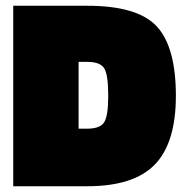

<svg xmlns="http://www.w3.org/2000/svg" viewBox="-20 -647 645 667"><path d="M283 0H26V-627H283Q458 -627 524.5 -555.5Q591 -484 591 -314Q591 -151 518 -75.5Q445 0 283 0ZM356 -314Q356 -386 342.5 -409Q329 -432 283 -432H253V-200H283Q328 -200 342 -222.5Q356 -245 356 -314Z"/></svg>

Font: Blinker Black
Style: Regular
Weight: 900
Designer: Juergen Huber
Foundry: supertype
Version: Version 1.017;hotconv 1.0.117;makeotfexe 2.5.65602